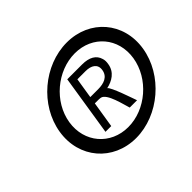

<svg xmlns="http://www.w3.org/2000/svg" viewBox="-115 -614 778 778"><g transform="rotate(-45 273.5 -225.5)"><path d="M67 -226C46 -95 137 11 268 11C399 11 523 -95 544 -226C565 -357 474 -462 343 -462C212 -462 88 -357 67 -226ZM122 -226C138 -327 234 -408 335 -408C436 -408 505 -327 489 -226C473 -125 378 -43 277 -43C176 -43 106 -125 122 -226ZM198 -95H231L249 -207H263C270 -207 277 -207 282 -206C312 -201 329 -118 337 -95H379C374 -108 341 -209 328 -215C361 -222 394 -241 400 -281C402 -292 402 -302 399 -311C391 -340 365 -355 324 -355H239ZM254 -238 268 -326H315C347 -326 371 -312 366 -281C361 -248 332 -238 299 -238Z"/></g></svg>

Font: Charger Pro
Style: Obl
Weight: 400
Designer: Jasper
Foundry: Cannot Into Space Fonts
Version: Version 1.09